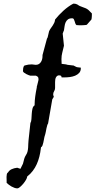

<svg xmlns="http://www.w3.org/2000/svg" viewBox="-20 -765 550 1045"><path d="M16.1 220.7Q16.1 215.3 15.9 210Q15.6 204.6 15.6 197.8Q15.6 190.9 17.1 183.3Q18.6 175.8 23.9 173.3Q30.3 162.1 43.2 156Q56.2 149.9 73.7 147.9L91.3 153.8L105 126Q107.4 117.2 108.9 111.1Q110.4 105 111.8 99.6Q113.3 94.2 115.7 88.9Q118.2 83.5 122.6 76.7Q127.4 69.8 129.9 59.6Q132.3 49.3 133.1 38.3Q133.8 27.3 134 16.8Q134.3 6.3 135.3 -1.5L145.5 -95.2Q150.4 -103 151.1 -117.2Q151.9 -131.3 152.8 -146Q153.8 -160.6 156.7 -173.3Q159.7 -186 168.5 -191.9V-198.7Q168.5 -208 169.4 -219Q170.4 -230 171.9 -241.2Q173.3 -252.4 175.3 -263.2Q177.2 -273.9 179.2 -283.7Q180.2 -286.1 180.2 -288.1Q180.2 -290 180.2 -293Q180.7 -293.9 181.9 -298.8Q183.1 -303.7 184.6 -309.6Q186 -315.4 187.3 -320.3Q188.5 -325.2 188.5 -326.2Q189.5 -327.1 189.5 -329.3Q189.5 -331.5 189.5 -333Q189.5 -340.3 187.5 -344.5Q185.5 -348.6 175.8 -353H145.5Q143.1 -353.5 136.2 -356Q129.4 -358.4 122.6 -362.1Q115.7 -365.7 110.4 -369.9Q105 -374 105 -378.4Q105 -384.3 106.2 -393.8Q107.4 -403.3 112.8 -408.2L114.3 -408.7Q125.5 -412.1 134.3 -413.3Q143.1 -414.6 153.3 -414.6L174.3 -412.1Q184.6 -412.1 191.7 -416.5Q198.7 -420.9 203.1 -428Q207.5 -435.1 209.5 -443.6Q211.4 -452.1 211.4 -460.4V-465.3L235.4 -554.2L239.3 -561.5L247.1 -594.7Q251 -603.5 256.3 -610.8Q261.7 -618.2 266.6 -625.5Q271.5 -632.8 275.1 -640.6Q278.8 -648.4 279.8 -658.7Q289.1 -670.4 300.8 -682.9Q312.5 -695.3 325.4 -707Q338.4 -718.8 352.1 -728.5Q365.7 -738.3 378.9 -745.1Q387.7 -745.1 392.8 -743.7Q397.9 -742.2 401.4 -740.2Q404.8 -738.3 407.5 -736.1Q410.2 -733.9 414.1 -732.4Q423.8 -728 431.6 -725.6Q439.5 -723.1 446 -720.2Q452.6 -717.3 458.5 -712.9Q464.4 -708.5 470.7 -701.2L480 -691.9Q480 -687.5 480 -682.1Q480 -676.8 479.5 -671.9Q479 -667 478.5 -663.1Q478 -659.2 477.5 -658.7L453.1 -630.9Q451.7 -629.4 446.3 -628.9Q440.9 -628.4 434.3 -627.9Q427.7 -627.4 421.9 -627.4Q416 -627.4 413.6 -627.4L396.5 -628.4Q392.1 -631.3 389.9 -637.7Q387.7 -644 386 -650.1Q384.3 -656.2 381.6 -660.9Q378.9 -665.5 373 -665.5Q357.9 -665.5 349.9 -659.4Q341.8 -653.3 337.4 -643.8Q333 -634.3 331.5 -622.6Q330.1 -610.8 328.1 -599.6Q327.6 -599.6 326.7 -596.9Q325.7 -594.2 324.5 -591.1Q323.2 -587.9 322.3 -585.2Q321.3 -582.5 321.3 -582L328.1 -516.1Q323.7 -496.1 319.1 -479.2Q314.5 -462.4 314.5 -443.4L315.4 -417.5L338.9 -414.6L348.1 -412.1L381.3 -408.2Q381.8 -407.7 384.5 -406.2Q387.2 -404.8 390.1 -403.3Q393.1 -401.9 395.8 -400.6Q398.4 -399.4 398.9 -399.4Q402.8 -398.9 410.2 -397.9Q417.5 -397 419.4 -397Q419.4 -396 419.7 -395.5Q419.9 -395 419.9 -394.5V-393.6Q419.9 -377.9 410.9 -368.2Q401.9 -358.4 388.7 -353Q375.5 -347.7 360.4 -345.7Q345.2 -343.8 333 -343.8H315.4Q314.5 -352.1 310.1 -353.5Q305.7 -355 301.8 -355Q295.4 -355 291.3 -351.8Q287.1 -348.6 284.4 -343.5Q281.7 -338.4 280.8 -331.8Q279.8 -325.2 279.8 -318.4V-285.6Q279.3 -275.4 274.4 -268.1Q269.5 -260.7 269.5 -251Q269.5 -246.6 271 -244.1Q272.5 -241.7 272.5 -239.3V-237.3L264.6 -224.6L241.7 -92.8Q239.3 -90.3 237.1 -83Q234.9 -75.7 232.9 -66.4Q231 -57.1 229.5 -48.6Q228 -40 226.6 -35.6Q221.2 -20 219 -5.1Q216.8 9.8 211.4 26.4Q209 32.2 207.5 33.4Q206.1 34.7 204.8 35.2Q203.6 35.6 203.1 36.9Q202.6 38.1 202.1 43.9Q199.7 65.9 194.3 87.2Q189 108.4 180.2 128.2Q171.4 147.9 158.4 165Q145.5 182.1 127.9 195.8Q127.9 202.6 121.6 213.6Q115.2 224.6 106.7 234.9Q98.1 245.1 89.1 252.7Q80.1 260.3 74.7 260.3Q66.9 260.3 58.6 257.3Q50.3 254.4 42.5 250Q34.7 245.6 27.8 240.2Q21 234.9 16.1 230Z"/></svg>

Font: IM FELL English SC
Style: Regular
Weight: 400
Designer: Igino Marini
Foundry: Igino Marini
Version: 3.00